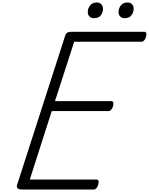

<svg xmlns="http://www.w3.org/2000/svg" viewBox="-20 -1520 1194 1540"><path d="M157 0Q132 0 121.5 -9Q111 -18 118 -40L504 -1238Q508 -1251 519.5 -1258Q531 -1265 551 -1265H1137Q1148 -1265 1152.5 -1255.5Q1157 -1246 1151 -1225Q1146 -1206 1136 -1195.5Q1126 -1185 1115 -1185H575L421 -709H873Q884 -709 888 -699Q892 -689 887 -669Q881 -649 871 -639Q861 -629 850 -629H395L219 -80H754Q765 -80 769.5 -70.5Q774 -61 768 -40Q763 -21 753 -10.5Q743 0 732 0ZM733 -1374Q713 -1374 698.5 -1387Q684 -1400 684 -1425Q684 -1452 702.5 -1476Q721 -1500 757 -1500Q777 -1500 791.5 -1487Q806 -1474 806 -1449Q806 -1422 789 -1398Q772 -1374 733 -1374ZM979 -1374Q959 -1374 945 -1387Q931 -1400 931 -1425Q931 -1452 949 -1476Q967 -1500 1003 -1500Q1024 -1500 1038 -1487Q1052 -1474 1052 -1449Q1052 -1422 1034.5 -1398Q1017 -1374 979 -1374Z"/></svg>

Font: Playwrite NL
Style: Regular
Weight: 400
Designer: Veronika Burian, José Scaglione
Foundry: TypeTogether
Version: Version 1.002